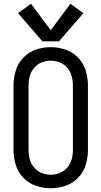

<svg xmlns="http://www.w3.org/2000/svg" viewBox="-20 -994 540 1022"><path d="M206 -774 76 -924 145 -974 250 -833 355 -974 424 -924 294 -774ZM250 8Q210 8 171.5 -5Q133 -18 104.5 -47.5Q76 -77 64 -116Q52 -155 52 -195V-540Q52 -580 64 -619Q76 -658 104.5 -687.5Q133 -717 171.5 -730Q210 -743 250 -743Q290 -743 328.5 -730Q367 -717 395.5 -687.5Q424 -658 436 -619Q448 -580 448 -540V-195Q448 -155 436 -116Q424 -77 395.5 -47.5Q367 -18 328.5 -5Q290 8 250 8ZM250 -64Q275 -64 298.5 -73.5Q322 -83 338.5 -102.5Q355 -122 361.5 -146Q368 -170 368 -195V-540Q368 -565 361.5 -589Q355 -613 338.5 -632.5Q322 -652 298.5 -661.5Q275 -671 250 -671Q225 -671 201.5 -661.5Q178 -652 161.5 -632.5Q145 -613 138.5 -589Q132 -565 132 -540V-195Q132 -170 138.5 -146Q145 -122 161.5 -102.5Q178 -83 201.5 -73.5Q225 -64 250 -64Z"/></svg>

Font: Iosevka SS01
Style: Regular
Weight: 400
Monospace: yes
Designer: Belleve Invis
Foundry: Belleve Invis
Version: 2.3.3; ttfautohint (v1.8.3)